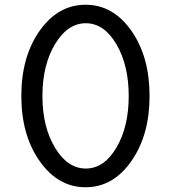

<svg xmlns="http://www.w3.org/2000/svg" viewBox="-20 -780 722 810"><path d="M341 10C418.3 10 482.7 -26.7 534 -100C585.3 -173.3 611 -265 611 -375C611 -485.7 585.3 -577.5 534 -650.5C482.7 -723.5 418.3 -760 341 -760C263.7 -760 199.2 -723.5 147.5 -650.5C95.8 -577.5 70 -485.7 70 -375C70 -265 95.8 -173.3 147.5 -100C199.2 -26.7 263.7 10 341 10ZM342 -69C290.7 -69 247.3 -98.3 212 -157C176.7 -215.7 159 -288.3 159 -375C159 -461.7 176.7 -534.5 212 -593.5C247.3 -652.5 290.7 -682 342 -682C393.3 -682 436.3 -652.5 471 -593.5C505.7 -534.5 523 -461.7 523 -375C523 -288.3 505.7 -215.7 471 -157C436.3 -98.3 393.3 -69 342 -69Z"/></svg>

Font: Orkney
Style: Regular
Weight: 400
Designer: Samuel Oakes and Alfredo Marco Pradil
Foundry: Alfredo Marco Pradil
Version: 1.0; ttfautohint (v1.5)